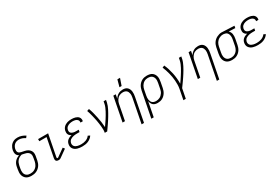

<svg xmlns="http://www.w3.org/2000/svg" viewBox="99 -2097 5303 3645"><g transform="rotate(-30 2750.0 -275.0)"><path d="M219 12Q188 12 159.5 6Q131 0 108 -15.5Q85 -31 69 -54.5Q53 -78 46.5 -106Q40 -134 41.5 -164Q43 -194 49 -225L60 -284Q65 -311 77 -337Q89 -363 109 -385Q129 -407 154.5 -422Q180 -437 206 -445Q188 -454 174 -468.5Q160 -483 153 -502.5Q146 -522 145.5 -544Q145 -566 149 -588Q153 -610 162 -631.5Q171 -653 184 -672.5Q197 -692 216 -708Q235 -724 256 -734Q277 -744 299.5 -748Q322 -752 344 -752Q391 -752 434 -737Q477 -722 514 -698L484 -659Q455 -679 420.5 -692Q386 -705 347 -705Q322 -705 297 -697.5Q272 -690 251.5 -672.5Q231 -655 218.5 -631Q206 -607 201 -583Q197 -564 198.5 -545Q200 -526 209 -511.5Q218 -497 234 -489Q250 -481 268 -477Q286 -473 304 -469.5Q322 -466 340 -462Q358 -458 375 -452Q392 -446 407 -437Q422 -428 434.5 -416Q447 -404 456.5 -389Q466 -374 470.5 -357Q475 -340 475.5 -321Q476 -302 473 -283Q470 -264 466 -245L455 -185Q450 -159 440 -132.5Q430 -106 413.5 -82.5Q397 -59 374.5 -40Q352 -21 326 -9Q300 3 272.5 7.5Q245 12 219 12ZM219 -35Q240 -35 261.5 -39Q283 -43 303.5 -53Q324 -63 341.5 -78.5Q359 -94 371.5 -113Q384 -132 391.5 -152.5Q399 -173 404 -194L415 -254Q420 -279 421.5 -304Q423 -329 414 -350.5Q405 -372 387 -386.5Q369 -401 347 -409Q325 -417 301 -421Q277 -425 254 -431Q227 -425 201.5 -410.5Q176 -396 157 -374.5Q138 -353 127.5 -327.5Q117 -302 111 -275L100 -216Q95 -193 94 -170.5Q93 -148 96.5 -127Q100 -106 110.5 -88Q121 -70 138 -57.5Q155 -45 176 -40Q197 -35 219 -35Z M811 12Q795 12 780.5 7.5Q766 3 757.5 -8.5Q749 -20 747.5 -35.5Q746 -51 749 -66L830 -483H671V-530H891L799 -57Q797 -49 800 -41Q803 -33 811 -33Q815 -33 819.5 -34Q824 -35 827 -37L994 -156L1023 -119L856 0Q845 7 833.5 9.5Q822 12 811 12Z M1332 12Q1304 12 1277.5 9Q1251 6 1225.5 -1.5Q1200 -9 1178.5 -23Q1157 -37 1142 -57.5Q1127 -78 1122.5 -104.5Q1118 -131 1124 -158Q1128 -181 1140 -202.5Q1152 -224 1171.5 -239Q1191 -254 1213.5 -263.5Q1236 -273 1259 -279Q1241 -286 1226.5 -298.5Q1212 -311 1203.5 -327.5Q1195 -344 1193.5 -364.5Q1192 -385 1196 -405Q1200 -427 1210.5 -447.5Q1221 -468 1237.5 -484.5Q1254 -501 1274.5 -512.5Q1295 -524 1316.5 -530.5Q1338 -537 1360 -539.5Q1382 -542 1403 -542Q1426 -542 1448 -539.5Q1470 -537 1491 -531Q1512 -525 1530.5 -514Q1549 -503 1561 -486.5Q1573 -470 1577.5 -448.5Q1582 -427 1577 -404L1576 -399H1524L1525 -402Q1528 -418 1524.5 -432.5Q1521 -447 1512 -458Q1503 -469 1490.5 -476.5Q1478 -484 1463.5 -488Q1449 -492 1434 -493.5Q1419 -495 1404 -495Q1388 -495 1371.5 -493Q1355 -491 1339 -486.5Q1323 -482 1307.5 -474.5Q1292 -467 1279 -455Q1266 -443 1258 -427.5Q1250 -412 1247 -396Q1244 -380 1246.5 -364.5Q1249 -349 1257.5 -337.5Q1266 -326 1279 -318.5Q1292 -311 1307.5 -306.5Q1323 -302 1338.5 -300.5Q1354 -299 1370 -299H1428L1419 -252H1361Q1343 -252 1324.5 -250.5Q1306 -249 1287.5 -245Q1269 -241 1250.5 -234Q1232 -227 1215.5 -215.5Q1199 -204 1189 -186.5Q1179 -169 1175 -151Q1171 -131 1175.5 -112.5Q1180 -94 1191.5 -80Q1203 -66 1219.5 -57.5Q1236 -49 1254.5 -44Q1273 -39 1292.5 -37Q1312 -35 1332 -35Q1357 -35 1382.5 -38.5Q1408 -42 1433 -51Q1458 -60 1481.5 -76.5Q1505 -93 1519 -115L1562 -94Q1544 -65 1516.5 -43.5Q1489 -22 1458 -9.5Q1427 3 1395 7.5Q1363 12 1332 12Z M1827 0Q1834 -35 1833.5 -69.5Q1833 -104 1829.5 -137.5Q1826 -171 1821.5 -204.5Q1817 -238 1811 -270.5Q1805 -303 1797.5 -335.5Q1790 -368 1782.5 -400Q1775 -432 1765.5 -463.5Q1756 -495 1745 -526L1793 -542Q1813 -489 1827 -434Q1841 -379 1853 -322.5Q1865 -266 1873.5 -208.5Q1882 -151 1885 -92Q1906 -123 1927.5 -153.5Q1949 -184 1969 -215.5Q1989 -247 2008 -278.5Q2027 -310 2044 -343Q2061 -376 2075.5 -409.5Q2090 -443 2097 -477L2107 -530H2160L2150 -477Q2143 -445 2130.5 -413.5Q2118 -382 2102.5 -351.5Q2087 -321 2070 -290.5Q2053 -260 2035 -230.5Q2017 -201 1998.5 -172Q1980 -143 1960 -114Q1940 -85 1920 -56.5Q1900 -28 1880 0Z M2513 210 2615 -314Q2619 -336 2621 -358Q2623 -380 2619.5 -400.5Q2616 -421 2607.5 -439.5Q2599 -458 2584 -471Q2569 -484 2548.5 -489.5Q2528 -495 2506 -495Q2486 -495 2465.5 -490.5Q2445 -486 2427 -476.5Q2409 -467 2393 -451.5Q2377 -436 2365.5 -418Q2354 -400 2347 -380.5Q2340 -361 2336 -342L2270 0H2217L2320 -530H2373L2356 -441Q2369 -464 2389 -484Q2409 -504 2432.5 -517.5Q2456 -531 2482 -536.5Q2508 -542 2532 -542Q2561 -542 2586.5 -534.5Q2612 -527 2630.5 -509Q2649 -491 2659.5 -467Q2670 -443 2673 -416Q2676 -389 2674 -361Q2672 -333 2666 -305L2566 210Z M2501 -610 2542 -760H2600L2548 -610Z M2726 210 2834 -345Q2839 -370 2848 -395.5Q2857 -421 2872 -444.5Q2887 -468 2908 -487.5Q2929 -507 2954 -519.5Q2979 -532 3005.5 -537Q3032 -542 3058 -542Q3088 -542 3117.5 -536Q3147 -530 3170 -514.5Q3193 -499 3208.5 -475.5Q3224 -452 3230.5 -424Q3237 -396 3235.5 -366Q3234 -336 3228 -305L3205 -185Q3200 -160 3191 -135Q3182 -110 3167 -86.5Q3152 -63 3131.5 -43.5Q3111 -24 3087 -11.5Q3063 1 3036.5 6.5Q3010 12 2984 12Q2956 12 2930 5Q2904 -2 2885.5 -19Q2867 -36 2856 -60Q2845 -84 2841 -110L2779 210ZM2976 -35Q2996 -35 3017 -39.5Q3038 -44 3057.5 -54Q3077 -64 3094 -80Q3111 -96 3123.5 -114.5Q3136 -133 3143 -153.5Q3150 -174 3154 -194L3177 -314Q3181 -337 3182.5 -359.5Q3184 -382 3180 -402.5Q3176 -423 3165.5 -441.5Q3155 -460 3139 -472Q3123 -484 3101.5 -489.5Q3080 -495 3058 -495Q3038 -495 3017 -490.5Q2996 -486 2976.5 -475.5Q2957 -465 2941 -449Q2925 -433 2914 -414.5Q2903 -396 2896 -376Q2889 -356 2885 -336L2863 -222Q2859 -199 2857 -176.5Q2855 -154 2858.5 -133Q2862 -112 2870.5 -92.5Q2879 -73 2895 -59.5Q2911 -46 2932 -40.5Q2953 -35 2976 -35Z M3429 210 3472 -9Q3481 -55 3481.5 -100Q3482 -145 3479 -189.5Q3476 -234 3468.5 -276.5Q3461 -319 3450.5 -361Q3440 -403 3426.5 -443.5Q3413 -484 3396 -523L3443 -542Q3466 -491 3483 -436.5Q3500 -382 3512 -325.5Q3524 -269 3529.5 -210.5Q3535 -152 3534 -91Q3556 -122 3577 -153Q3598 -184 3618 -215Q3638 -246 3657.5 -278Q3677 -310 3694 -342.5Q3711 -375 3725.5 -409Q3740 -443 3747 -477L3757 -530H3810L3800 -477Q3793 -445 3780 -413.5Q3767 -382 3751.5 -351Q3736 -320 3718.5 -290Q3701 -260 3682.5 -230.5Q3664 -201 3644.5 -172Q3625 -143 3605 -114Q3585 -85 3564 -56.5Q3543 -28 3523 0L3482 210Z M4163 210 4265 -314Q4269 -336 4271 -358Q4273 -380 4269.5 -400.5Q4266 -421 4257.5 -439.5Q4249 -458 4234 -471Q4219 -484 4198.5 -489.5Q4178 -495 4156 -495Q4136 -495 4115.5 -490.5Q4095 -486 4077 -476.5Q4059 -467 4043 -451.5Q4027 -436 4015.5 -418Q4004 -400 3997 -380.5Q3990 -361 3986 -342L3920 0H3867L3970 -530H4023L4006 -441Q4019 -464 4039 -484Q4059 -504 4082.5 -517.5Q4106 -531 4132 -536.5Q4158 -542 4182 -542Q4211 -542 4236.5 -534.5Q4262 -527 4280.5 -509Q4299 -491 4309.5 -467Q4320 -443 4323 -416Q4326 -389 4324 -361Q4322 -333 4316 -305L4216 210Z M4618 12Q4588 12 4559 6Q4530 0 4507 -15.5Q4484 -31 4468.5 -54.5Q4453 -78 4446.5 -106Q4440 -134 4441.5 -164Q4443 -194 4449 -225L4472 -345Q4477 -370 4486.5 -395.5Q4496 -421 4512 -444Q4528 -467 4549.5 -485.5Q4571 -504 4595.5 -516Q4620 -528 4646 -535.5Q4672 -543 4698 -543Q4703 -543 4707.5 -542.5Q4712 -542 4717 -542L4976 -530L4967 -483L4826 -489Q4843 -474 4854.5 -452.5Q4866 -431 4870 -407Q4874 -383 4872.5 -357Q4871 -331 4866 -305L4843 -185Q4838 -160 4829 -134.5Q4820 -109 4805 -85.5Q4790 -62 4768.5 -42.5Q4747 -23 4722 -10.5Q4697 2 4670.5 7Q4644 12 4618 12ZM4619 -35Q4639 -35 4659.5 -39.5Q4680 -44 4699.5 -54.5Q4719 -65 4735.5 -81Q4752 -97 4763 -115.5Q4774 -134 4781 -154Q4788 -174 4792 -194L4815 -314Q4819 -335 4821 -355Q4823 -375 4820.5 -394.5Q4818 -414 4811 -431.5Q4804 -449 4792 -463Q4780 -477 4762 -484.5Q4744 -492 4725 -494L4708 -495H4694Q4675 -495 4654.5 -489Q4634 -483 4615 -472.5Q4596 -462 4580 -446.5Q4564 -431 4552.5 -413Q4541 -395 4534 -375Q4527 -355 4523 -336L4500 -216Q4495 -193 4494 -170.5Q4493 -148 4497 -127.5Q4501 -107 4511 -88.5Q4521 -70 4537.5 -58Q4554 -46 4575.5 -40.5Q4597 -35 4619 -35Z M5182 12Q5154 12 5127.5 9Q5101 6 5075.5 -1.5Q5050 -9 5028.5 -23Q5007 -37 4992 -57.5Q4977 -78 4972.5 -104.5Q4968 -131 4974 -158Q4978 -181 4990 -202.5Q5002 -224 5021.5 -239Q5041 -254 5063.5 -263.5Q5086 -273 5109 -279Q5091 -286 5076.5 -298.5Q5062 -311 5053.5 -327.5Q5045 -344 5043.5 -364.5Q5042 -385 5046 -405Q5050 -427 5060.5 -447.5Q5071 -468 5087.5 -484.5Q5104 -501 5124.5 -512.5Q5145 -524 5166.5 -530.5Q5188 -537 5210 -539.5Q5232 -542 5253 -542Q5276 -542 5298 -539.5Q5320 -537 5341 -531Q5362 -525 5380.5 -514Q5399 -503 5411 -486.5Q5423 -470 5427.5 -448.5Q5432 -427 5427 -404L5426 -399H5374L5375 -402Q5378 -418 5374.5 -432.5Q5371 -447 5362 -458Q5353 -469 5340.5 -476.5Q5328 -484 5313.5 -488Q5299 -492 5284 -493.5Q5269 -495 5254 -495Q5238 -495 5221.5 -493Q5205 -491 5189 -486.5Q5173 -482 5157.5 -474.5Q5142 -467 5129 -455Q5116 -443 5108 -427.5Q5100 -412 5097 -396Q5094 -380 5096.5 -364.5Q5099 -349 5107.5 -337.5Q5116 -326 5129 -318.5Q5142 -311 5157.5 -306.5Q5173 -302 5188.5 -300.5Q5204 -299 5220 -299H5278L5269 -252H5211Q5193 -252 5174.5 -250.5Q5156 -249 5137.5 -245Q5119 -241 5100.5 -234Q5082 -227 5065.5 -215.5Q5049 -204 5039 -186.5Q5029 -169 5025 -151Q5021 -131 5025.5 -112.5Q5030 -94 5041.5 -80Q5053 -66 5069.5 -57.5Q5086 -49 5104.5 -44Q5123 -39 5142.5 -37Q5162 -35 5182 -35Q5207 -35 5232.5 -38.5Q5258 -42 5283 -51Q5308 -60 5331.5 -76.5Q5355 -93 5369 -115L5412 -94Q5394 -65 5366.5 -43.5Q5339 -22 5308 -9.5Q5277 3 5245 7.5Q5213 12 5182 12Z"/></g></svg>

Font: Lode Dark
Style: Italic
Weight: 400
Italic angle: -11°
Monospace: yes
Designer: Belleve Invis
Foundry: Belleve Invis
Version: Version 29.2.0; ttfautohint (v1.8.3)